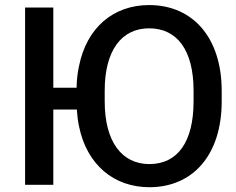

<svg xmlns="http://www.w3.org/2000/svg" viewBox="-20 -741 948 770"><path d="M193.8 -710.9H80.6V0H193.8V-301.8H288.1C289.6 -277.8 292.5 -255.4 296.9 -234.4C328.1 -80.6 436.5 9.8 579.1 9.8C753.4 9.8 869.1 -119.6 869.1 -334.5V-376.5C869.1 -590.3 752.9 -720.7 578.1 -720.7C435.1 -720.7 327.6 -630.4 296.9 -476.1C291 -449.2 287.6 -419.9 287.1 -389.2H193.8ZM756.3 -334.5C756.3 -171.4 691.9 -83 579.1 -83C469.2 -83 399.9 -171.9 399.9 -334.5V-377.4C399.9 -539.1 467.8 -627.4 578.1 -627.4C690.4 -627.4 756.3 -539.6 756.3 -377.4Z"/></svg>

Font: Bert Sans Medium
Style: Regular
Weight: 500
Designer: Christian Robertson (Google), Cristiano Sobral
Foundry: Google, Cristiano Sobral
Version: Version 3.101